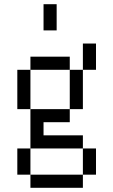

<svg xmlns="http://www.w3.org/2000/svg" viewBox="-20 -770 540 915"><path d="M125 62.5V125H375V62.5ZM125 62.5Q125 62.5 125 -62.5H62.5Q62.5 -62.5 62.5 62.5ZM375 62.5H437.5Q437.5 62.5 437.5 -62.5H375Q375 -62.5 375 62.5ZM125 -62.5H375V-125H187.5V-187.5H312.5V-250H125ZM125 -250V-437.5H62.5V-250ZM312.5 -250H375V-437.5H312.5ZM125 -437.5H312.5V-500H125ZM375 -437.5H437.5Q437.5 -437.5 437.5 -562.5H375Q375 -562.5 375 -437.5ZM187.5 -750Q187.5 -750 187.5 -625H250Q250 -625 250 -750Z"/></svg>

Font: Unifont
Style: Regular
Weight: 500
Version: Version 15.1.04